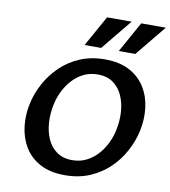

<svg xmlns="http://www.w3.org/2000/svg" viewBox="-97 -990 960 1085"><g transform="rotate(10 383.0 -447.0)"><path d="M348 13Q263 13 205.5 -18Q148 -49 116.5 -101Q85 -153 77 -217.5Q69 -282 83 -348Q96 -410 127 -467.5Q158 -525 205.5 -571Q253 -617 316.5 -644Q380 -671 459 -671Q544 -671 601.5 -640Q659 -609 691 -556.5Q723 -504 730.5 -439.5Q738 -375 724 -309Q711 -248 680 -190Q649 -132 601.5 -86.5Q554 -41 490.5 -14Q427 13 348 13ZM374 -78Q419 -78 455 -96Q491 -114 518.5 -144Q546 -174 564.5 -212Q583 -250 591 -290Q602 -341 599 -392Q596 -443 577.5 -485.5Q559 -528 523.5 -554Q488 -580 434 -580Q389 -580 353 -562Q317 -544 289.5 -514Q262 -484 243.5 -446Q225 -408 217 -368Q206 -317 209 -266Q212 -215 230.5 -172.5Q249 -130 284.5 -104Q320 -78 374 -78ZM331 -731 429 -907H570L426 -731ZM527 -731 625 -907H766L622 -731Z"/></g></svg>

Font: Ysabeau
Style: Bold Italic
Weight: 700
Italic angle: -12°
Designer: Christian Thalmann (Catharsis Fonts)
Version: Version 2.002